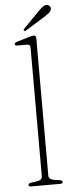

<svg xmlns="http://www.w3.org/2000/svg" viewBox="-59 -896 354 927"><g transform="rotate(-5 118.0 -433.0)"><path d="M140.5 -710.5V-45.5Q140.5 -26.5 163.5 -22.5L193.5 -18Q207 -15.5 207 -8Q207 0 195 0H53Q41.5 0 41.5 -8Q41.5 -15.5 55 -18L86 -22.5Q109 -26.5 109 -45.5V-667Q109 -683.5 94 -683.5H46Q34.5 -683.5 34.5 -691.5Q34.5 -698 46 -701.5L106 -719.5Q113.5 -721.5 118.8 -723Q124 -724.5 127.5 -724.5Q140.5 -724.5 140.5 -710.5ZM164 -840.5Q178 -854.5 188.2 -861.5Q198.5 -868.5 208.5 -865.5Q217 -863 220.8 -855.8Q224.5 -848.5 222 -841Q219 -832 210.5 -825.5Q202 -819 190.5 -811.5L93.5 -751.5Q88 -748 84.5 -752Q81 -755.5 87 -762Z"/></g></svg>

Font: Fraunces 72pt S050 Thin
Style: Regular
Weight: 100
Version: Version 1.000; ttfautohint (v1.8.3)